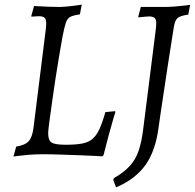

<svg xmlns="http://www.w3.org/2000/svg" viewBox="-20 -666 841 829"><path d="M167 0Q131 0 102 2.5Q73 5 55.5 7.5Q38 10 38 10L50 -33Q88 -39 104 -56.5Q120 -74 125 -117L178 -542Q182 -575 175.5 -585.5Q169 -596 149 -596Q141 -596 128.5 -595Q116 -594 116 -594Q116 -595 115.5 -595.5Q115 -596 115 -597L127 -640Q127 -640 146 -639Q165 -638 190 -637Q215 -636 233 -636Q248 -636 265.5 -637.5Q283 -639 298.5 -641Q314 -643 323.5 -644.5Q333 -646 333 -646L325 -604Q297 -600 284 -593.5Q271 -587 264.5 -568.5Q258 -550 250 -508Q244 -474 235.5 -425Q227 -376 219 -322.5Q211 -269 204 -219.5Q197 -170 192.5 -135.5Q188 -101 188 -91Q188 -60 203 -50.5Q218 -41 264 -41Q306 -41 333.5 -46Q361 -51 378.5 -65.5Q396 -80 409 -108Q422 -136 435 -182L477 -186Q477 -185 477.5 -184Q478 -183 478 -182Q478 -182 470 -155.5Q462 -129 450.5 -86.5Q439 -44 427 4L422 9Q422 9 395.5 7.5Q369 6 328 4.5Q287 3 243.5 1.5Q200 0 167 0ZM653 -542Q657 -574 651 -584.5Q645 -595 624 -595Q618 -595 607 -594Q596 -593 586.5 -592Q577 -591 577 -591V-594L588 -636H691Q711 -636 736.5 -638Q762 -640 781.5 -642.5Q801 -645 801 -645L793 -603Q758 -598 746.5 -588Q735 -578 730 -546Q726 -519 719 -475.5Q712 -432 704 -380Q696 -328 688.5 -277Q681 -226 674.5 -184Q668 -142 665 -118Q652 -15 608 46.5Q564 108 481 143L469 111L472 103Q514 79 539.5 51.5Q565 24 578.5 -15Q592 -54 599 -114Z"/></svg>

Font: Alegreya
Style: Italic
Weight: 400
Italic angle: -7°
Designer: Juan Pablo del Peral
Foundry: Huerta Tipografica
Version: Version 2.009